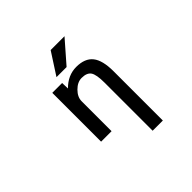

<svg xmlns="http://www.w3.org/2000/svg" viewBox="-228 -999 1456 1456"><g transform="rotate(-45 500.0 -271.5)"><path d="M502.9 -760.7H651.4L497.1 -584H388.7ZM726.6 -309.6V218.8H617.2V-295.9Q617.2 -383.8 596.2 -414.6Q575.2 -445.3 519.5 -445.3Q474.6 -445.3 434.6 -405.3Q394.5 -365.2 394.5 -320.3V1H282.2V-522.5H387.7L389.6 -461.9Q460 -533.2 549.8 -533.2Q641.6 -533.2 684.1 -480Q726.6 -426.8 726.6 -309.6Z"/></g></svg>

Font: GenEi Gothic M SemiBold
Style: Regular
Weight: 500
Designer: o_tamon (Modified); [Source Han Sans]
Ryoko NISHIZUKA  (kana & ideographs); Paul D. Hunt (Latin, Greek & Cyrillic); Wenl
Version: Version 1.1a;Original Version 1.004